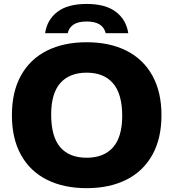

<svg xmlns="http://www.w3.org/2000/svg" viewBox="-20 -970 903 1000"><path d="M42 -370Q42 -492 89.5 -577.2Q137 -662.5 224.5 -706.2Q312 -750 431.5 -750Q551 -750 638.5 -706Q726 -662 773.5 -576.5Q821 -491 821 -370Q821 -249 773.5 -163.5Q726 -78 638.2 -34Q550.5 10 431.5 10Q312 10 224.5 -33.8Q137 -77.5 89.5 -162.8Q42 -248 42 -370ZM616.5 -366.5Q616.5 -480.5 568.8 -536Q521 -591.5 431.5 -591.5Q342.5 -591.5 294.5 -537.8Q246.5 -484 246.5 -373.5Q246.5 -258 293.8 -203.2Q341 -148.5 431.5 -148.5Q521 -148.5 568.8 -202.8Q616.5 -257 616.5 -366.5ZM431.5 -949.5Q530 -949.5 584 -908Q638 -866.5 648 -797H530.5Q516 -858 431.5 -858Q387 -858 363.2 -842.2Q339.5 -826.5 332.5 -797H215Q225 -867 278.8 -908.2Q332.5 -949.5 431.5 -949.5Z"/></svg>

Font: Encode Sans Semi Expanded ExBd
Style: Regular
Weight: 800
Width: 6
Designer: Multiple Designers
Foundry: Impallari Type
Version: Version 2.000